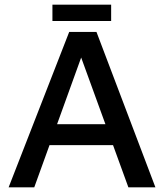

<svg xmlns="http://www.w3.org/2000/svg" viewBox="-20 -804 704 824"><path d="M17 0 277 -667H394L647 0H531L308 -613L350 -617L127 0ZM145 -181 177 -271H494L503 -181ZM205 -714V-784H457V-714Z"/></svg>

Font: Maven Pro Medium
Style: Regular
Weight: 500
Designer: Joe Prince
Foundry: Joe Prince
Version: Version 2.103